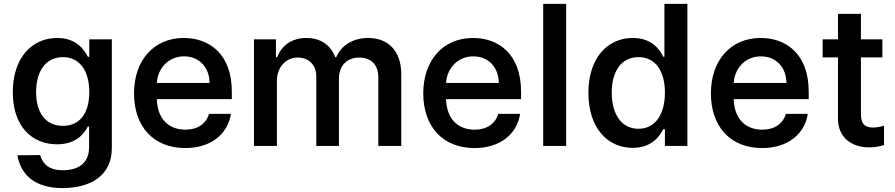

<svg xmlns="http://www.w3.org/2000/svg" viewBox="-20 -747 4581 983"><path d="M298.7 215.9C446.4 215.9 552.6 150.6 552.6 10.7V-545.5H437.1V-456.3H430C410.5 -492.9 371.4 -552.6 272.7 -552.6C143.8 -552.6 45.5 -451.3 45.5 -274.9C45.5 -98.7 144.5 -8.2 272 -8.2C368.6 -8.2 410.2 -61.1 429.3 -98.7H436.1V6.4C436.1 89.5 380.7 124.6 301.1 124.6C241.1 124.6 201.3 101.6 185.7 46.9L69.2 47.9C85.9 150.2 162.3 215.9 298.7 215.9ZM164.8 -275.6C164.8 -377.5 210.9 -454.5 301.8 -454.5C389.6 -454.5 437.1 -382.5 437.1 -275.6C437.1 -167.3 388.5 -102.6 301.8 -102.6C212 -102.6 164.8 -171.9 164.8 -275.6Z M928.6 11C1061.8 11 1146.7 -62.5 1162.3 -164.1H1050.1C1035.5 -113.3 991.1 -83.1 929.7 -83.1C842.7 -83.1 785.9 -138.8 783 -239.3H1166.9V-277.7C1166.9 -471.9 1050.4 -552.6 921.2 -552.6C767 -552.6 666.2 -437.5 666.2 -269.2C666.2 -99.1 765.6 11 928.6 11ZM783 -322.4C787.3 -396 841.3 -458.5 922.6 -458.5C1000.7 -458.5 1052.6 -400.9 1052.9 -322.4Z M1280.2 0H1397.7V-334.2C1397.7 -404.5 1446 -452.4 1503.9 -452.4C1560.4 -452.4 1599.4 -414.8 1599.4 -356.9V0H1715.2V-344.1C1715.2 -407.7 1753.6 -452.4 1819.6 -452.4C1873.2 -452.4 1916.9 -421.9 1916.9 -350.9V0H2034.4V-365.8C2034.4 -489.3 1964.8 -552.6 1865.4 -552.6C1786.2 -552.6 1726.9 -514.2 1701.7 -454.5H1696C1673.7 -515.6 1621.8 -552.6 1548.7 -552.6C1476.2 -552.6 1422.2 -516 1399.5 -454.5H1392.8V-545.5H1280.2Z M2409.4 11C2542.6 11 2627.5 -62.5 2643.1 -164.1H2530.9C2516.3 -113.3 2471.9 -83.1 2410.5 -83.1C2323.5 -83.1 2266.7 -138.8 2263.8 -239.3H2647.7V-277.7C2647.7 -471.9 2531.2 -552.6 2402 -552.6C2247.9 -552.6 2147 -437.5 2147 -269.2C2147 -99.1 2246.4 11 2409.4 11ZM2263.8 -322.4C2268.1 -396 2322.1 -458.5 2403.4 -458.5C2481.5 -458.5 2533.4 -400.9 2533.7 -322.4Z M2878.6 -727.3H2761V0H2878.6Z M3219.1 9.9C3315.7 9.9 3356.2 -47.9 3376.1 -85.6H3384.2V0H3499.3V-727.3H3381.7V-456.3H3376.1C3356.9 -492.9 3318.5 -552.6 3219.8 -552.6C3090.9 -552.6 2992.5 -451.3 2992.5 -271.7C2992.5 -93.8 3088.8 9.9 3219.1 9.9ZM3111.9 -272.7C3111.9 -377.5 3158 -454.5 3248.9 -454.5C3336.6 -454.5 3384.2 -382.5 3384.2 -272.7C3384.2 -162.3 3335.6 -87.7 3248.9 -87.7C3159.1 -87.7 3111.9 -166.9 3111.9 -272.7Z M3882.1 11C4015.3 11 4100.1 -62.5 4115.8 -164.1H4003.6C3989 -113.3 3944.6 -83.1 3883.2 -83.1C3796.2 -83.1 3739.3 -138.8 3736.5 -239.3H4120.4V-277.7C4120.4 -471.9 4003.9 -552.6 3874.6 -552.6C3720.5 -552.6 3619.7 -437.5 3619.7 -269.2C3619.7 -99.1 3719.1 11 3882.1 11ZM3736.5 -322.4C3740.8 -396 3794.7 -458.5 3876.1 -458.5C3954.2 -458.5 4006 -400.9 4006.4 -322.4Z M4497.5 -545.5H4387.8V-676.1H4270.2V-545.5H4191.8V-453.1H4270.2V-140.6C4269.9 -39.8 4344.8 9.6 4435 7.5C4470.2 6.7 4492.9 -0.4 4506 -4.6V-103.3C4485.8 -97.7 4465.9 -94.1 4449.6 -94.1C4415.8 -94.1 4387.8 -105.5 4387.8 -161.9V-453.1H4497.5Z"/></svg>

Font: Magic Ui Pro Semi Bold
Style: Regular
Weight: 600
Designer: Stefan Endress, Andreas Faust
Version: Version 1.000;FEAKit 1.0